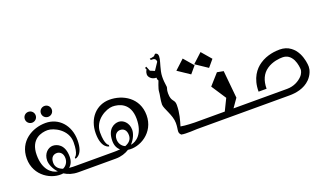

<svg xmlns="http://www.w3.org/2000/svg" viewBox="-79 -1414 3345 1961"><g transform="rotate(-20 1594.0 -433.0)"><path d="M238 -637C271 -637 297 -663 297 -696C297 -729 271 -755 238 -755C205 -755 179 -729 179 -696C179 -663 205 -637 238 -637ZM413 -637C446 -637 472 -663 472 -696C472 -729 446 -755 413 -755C380 -755 354 -729 354 -696C354 -663 380 -637 413 -637ZM505 -71C491 -71 464 -71 434 -74C462 -97 479 -133 479 -181C479 -314 399 -344 353 -344C305 -344 249 -299 249 -221C249 -182 270 -126 314 -80C251 -89 168 -149 168 -310C168 -485 292 -512 358 -512C424 -512 567 -443 567 -306C567 -168 526 -156 526 -156L527 -140C527 -140 612 -147 612 -311C612 -475 506 -588 363 -588C220 -588 60 -500 60 -310C60 -119 236 -22 360 -42C399 -17 448 0 509 0H731V-71ZM367 -260C397 -260 433 -238 433 -181C433 -139 410 -103 373 -87C333 -102 299 -129 299 -179C299 -238 331 -260 367 -260Z M1059 -588C916 -588 810 -475 810 -311C810 -147 895 -140 895 -140L896 -156C896 -156 855 -168 855 -306C855 -443 998 -512 1064 -512C1130 -512 1254 -485 1254 -310C1254 -149 1171 -89 1108 -80C1152 -126 1173 -182 1173 -221C1173 -299 1117 -344 1069 -344C1023 -344 943 -314 943 -181C943 -133 960 -97 988 -74C958 -71 931 -71 917 -71H691V0H913C974 0 1023 -17 1062 -42C1186 -22 1362 -119 1362 -310C1362 -500 1202 -588 1059 -588ZM989 -181C989 -238 1025 -260 1055 -260C1091 -260 1123 -238 1123 -179C1123 -129 1089 -102 1049 -87C1012 -103 989 -139 989 -181Z M1648 -83C1665 -140 1688 -213 1688 -304C1688 -367 1644 -348 1644 -444C1644 -488 1655 -494 1655 -511C1655 -526 1636 -605 1653 -681C1670 -757 1688 -795 1688 -831C1688 -868 1662 -869 1657 -869L1638 -849L1603 -841L1591 -843L1592 -832C1592 -832 1591 -824 1604 -824C1619 -825 1650 -826 1651 -786L1597 -705L1549 -725L1528 -776L1512 -768L1521 -748C1521 -748 1506 -728 1506 -699C1506 -672 1535 -635 1587 -635L1590 -629L1587 -622L1597 -601C1597 -601 1564 -520 1564 -494C1564 -467 1547 -405 1547 -358C1547 -311 1616 -220 1616 -133C1616 -83 1608 -67 1608 -40C1608 -23 1618 -11 1625 -5V-4C1626 -4 1626 -3 1627 -3C1630 -1 1631 0 1631 0V-2C1665 8 1798 0 1798 0V-71C1798 -71 1695 -73 1648 -83Z M1997 -621 1906 -727 1803 -632 1933 -545ZM2191 -621 2100 -727 1997 -632 2127 -545ZM2220 -71 2285 -164 2256 -463 2187 -476 2082 -358 2187 -198 2125 -71H1729V0H2436V-71Z M2358 -71V0H2803C2871 0 2964 -14 3029 -80C3072 -124 3088 -176 3088 -209C3088 -239 3080 -300 3052 -357C3034 -392 3012 -418 2985 -438C2952 -463 2912 -475 2867 -475C2828 -475 2731 -470 2647 -412C2588 -372 2519 -292 2519 -144H2606C2606 -233 2636 -300 2696 -341C2760 -385 2836 -390 2867 -390C2916 -390 2951 -366 2976 -318C2997 -274 3001 -225 3001 -209C3001 -200 2996 -169 2968 -140C2933 -104 2876 -71 2803 -71Z"/></g></svg>

Font: Am-Hal
Style: Regular
Weight: 400
Designer: Multible Designers
Foundry: Kief Type Foundry
Version: Version 1.000;PS 001.000;hotconv 1.0.88;makeotf.lib2.5.64775